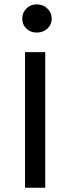

<svg xmlns="http://www.w3.org/2000/svg" viewBox="-20 -882 330 902"><path d="M97.5 0V-637H192.5V0ZM84.5 -794.5Q84.5 -822 103.8 -841.8Q123 -861.5 152.5 -861.5Q182.5 -861.5 202.8 -841.8Q223 -822 223 -794.5Q223 -766.5 202.8 -747.8Q182.5 -729 152.5 -729Q123 -729 103.8 -747.8Q84.5 -766.5 84.5 -794.5Z"/></svg>

Font: Karla Medium
Style: Regular
Weight: 500
Designer: Jonathan Pinhorn
Version: Version 2.001